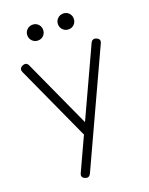

<svg xmlns="http://www.w3.org/2000/svg" viewBox="-179 -850 913 1178"><g transform="rotate(-20 277.0 -261.5)"><path d="M181 237Q175 237 167 234Q140 223 152 197L488 -531Q500 -556 525 -546Q552 -535 540 -509L204 219Q195 237 181 237ZM287 -13Q274 -7 264 -10Q254 -13 248 -26L29 -506Q23 -519 26 -529Q29 -539 42 -545Q55 -551 65 -548Q75 -545 81 -532L300 -52Q306 -39 303 -29Q300 -19 287 -13ZM185 -657Q163 -657 148 -672Q133 -687 133 -709Q133 -730 148 -745Q163 -760 185 -760Q207 -760 221.5 -745Q236 -730 236 -709Q236 -687 221.5 -672Q207 -657 185 -657ZM385 -657Q363 -657 348 -672Q333 -687 333 -709Q333 -730 348 -745Q363 -760 385 -760Q407 -760 421.5 -745Q436 -730 436 -709Q436 -687 421.5 -672Q407 -657 385 -657Z"/></g></svg>

Font: ComfortaaLight
Style: Regular
Weight: 300
Designer: Johan Aakerlund
Foundry: Johan Aakerlund
Version: Version 3.104; ttfautohint (v1.8.1.43-b0c9)